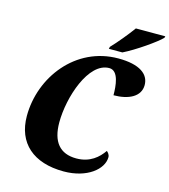

<svg xmlns="http://www.w3.org/2000/svg" viewBox="-134 -1036 1016 1152"><g transform="rotate(15 374.5 -460.5)"><path d="M441 -771H525C599 -807 716 -889 746 -921L749 -931H566C535 -888 480 -821 444 -784ZM369 10C514 10 607 -67 607 -142C607 -157 596 -170 588 -176C557 -131 507 -85 422 -85C320 -85 268 -147 268 -268C268 -424 345 -660 474 -660C533 -660 540 -566 540 -509C633 -509 705 -544 705 -616C705 -683 646 -730 512 -730C247 -730 70 -496 70 -255C70 -87 180 10 369 10Z"/></g></svg>

Font: Noto Serif SemiCondensed Black
Style: Italic
Weight: 900
Width: 4
Italic angle: -12°
Designer: Monotype Design Team
Foundry: Monotype Imaging Inc.
Version: Version 2.014